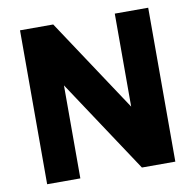

<svg xmlns="http://www.w3.org/2000/svg" viewBox="-79 -780 873 860"><g transform="rotate(-10 358.0 -350.0)"><path d="M67 -700V0H218V-423L498 0H650V-700H498V-277L218 -700Z"/></g></svg>

Font: Unageo
Style: ExtraBold
Weight: 800
Designer: Richard Sepsi
Foundry: Richard Sepsi
Version: Version 2.000